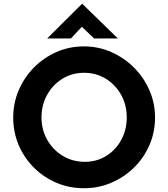

<svg xmlns="http://www.w3.org/2000/svg" viewBox="-20 -990 892 1018"><path d="M50 -367Q50 -443 79 -511Q108 -579 159.5 -631.5Q211 -684 279 -714Q347 -744 425 -744Q502 -744 570 -714Q638 -684 690.5 -631.5Q743 -579 772.5 -511Q802 -443 802 -367Q802 -289 772.5 -221Q743 -153 690.5 -101.5Q638 -50 570 -21Q502 8 425 8Q347 8 279 -21Q211 -50 159.5 -101.5Q108 -153 79 -221Q50 -289 50 -367ZM200 -367Q200 -302 230.5 -248.5Q261 -195 313 -163.5Q365 -132 430 -132Q493 -132 543.5 -163.5Q594 -195 623 -248.5Q652 -302 652 -367Q652 -434 622 -487.5Q592 -541 541 -572.5Q490 -604 426 -604Q362 -604 311 -572.5Q260 -541 230 -487.5Q200 -434 200 -367ZM479 -786 414 -848 356 -786H230L415 -970H416L605 -786Z"/></svg>

Font: Reem Kufi Ink
Style: Bold
Weight: 700
Designer: Khaled Hosny
Version: Version 1.002